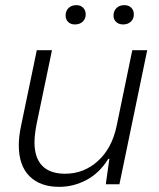

<svg xmlns="http://www.w3.org/2000/svg" viewBox="-20 -716 619 746"><path d="M53 -152Q53 -186 62 -228L123 -521H182L122 -233Q114 -191 114 -163Q114 -103 144 -72Q174 -41 233 -41Q306 -41 360.5 -90.5Q415 -140 433 -226L494 -521H552L444 0H391L405 -99H401Q367 -44 316.5 -17Q266 10 210 10Q136 10 94.5 -31.5Q53 -73 53 -152ZM421 -656Q421 -673 432.5 -684.5Q444 -696 463 -696Q480 -696 490 -686Q500 -676 500 -660Q500 -643 488.5 -632Q477 -621 458 -621Q442 -621 431.5 -630.5Q421 -640 421 -656ZM235 -656Q235 -674 246.5 -685Q258 -696 277 -696Q293 -696 303 -686Q313 -676 313 -660Q313 -643 301.5 -632Q290 -621 271 -621Q255 -621 245 -630.5Q235 -640 235 -656Z"/></svg>

Font: Mona Sans Light
Style: Italic
Weight: 300
Italic angle: -11.7°
Designer: Deni Anggara
Foundry: GitHub
Version: Version 2.000